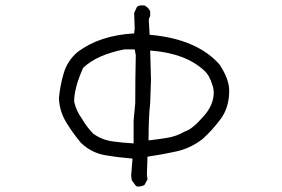

<svg xmlns="http://www.w3.org/2000/svg" viewBox="-20 -697 1040 707"><path d="M527 -180Q562 -184 596 -189.5Q630 -195 661 -213Q688 -221 729 -268Q767 -310 767 -356Q767 -371 762 -384Q751 -421 732 -437Q664 -501 533 -511L536 -404L533 -317Q527 -266 527 -180ZM472 -169V-253L478 -317Q478 -405 480 -494L476 -515H437Q336 -495 286 -447Q253 -373 253 -323Q261 -288 281 -261Q298 -231 323 -205Q355 -182 393.5 -176.5Q432 -171 472 -169ZM486 -10Q480 -11 475 -20Q473 -23 470 -26.5Q467 -30 465 -34L463 -51L468 -113Q418 -117 367.5 -125.5Q317 -134 278 -171Q247 -208 223 -248Q199 -288 197 -335Q201 -381 214.5 -427Q228 -473 265 -505Q347 -567 474 -574L476 -592L474 -649L484 -671Q491 -677 498 -677H512Q526 -670 533 -656V-638Q528 -630 528 -621L531 -569Q704 -554 788 -460Q824 -406 824 -363Q824 -301 792 -258Q763 -219 727 -186Q682 -151 630 -139.5Q578 -128 523 -120L521 -55L523 -36L512 -16Q503 -10 486 -10Z"/></svg>

Font: Yozai
Style: Regular
Weight: 400
Designer: LXGW / Y.OzVox
Foundry: LXGW / Y.OzVox
Version: Version 0.861;October 22, 2024